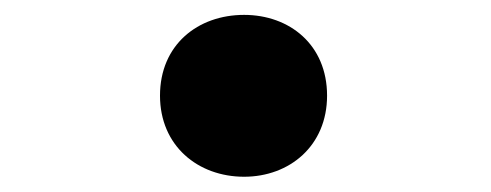

<svg xmlns="http://www.w3.org/2000/svg" viewBox="-20 -463 660 258"><path d="M308 -225.5C369 -225.5 419.5 -267 419.5 -334.5C419.5 -403 369 -443 308 -443C246 -443 195 -403 195 -334.5C195 -267 246 -225.5 308 -225.5Z"/></svg>

Font: Monaspace Argon
Style: Bold
Weight: 700
Designer: Riley Cran & the Lettermatic Team
Foundry: Lettermatic
Version: Version 1.000 (Monaspace Argon)